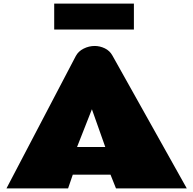

<svg xmlns="http://www.w3.org/2000/svg" viewBox="-20 -1054 1079 1074"><path d="M16.1 0 403.8 -740.2Q418 -767.1 447.8 -782Q477.5 -796.9 509.8 -796.9Q538.6 -796.9 566.2 -783.7Q593.8 -770.5 608.9 -743.2L1024.9 0H628.9L598.1 -77.1H387.2L360.8 0ZM411.1 -231.9H568.8L494.1 -442.9ZM283.2 -1033.7H729V-888.7H283.2Z"/></svg>

Font: Rammetto One
Style: Regular
Weight: 400
Designer: Vernon Adams
Foundry: Vernon Adams
Version: Version 1.100; ttfautohint (v1.8.4.7-5d5b)